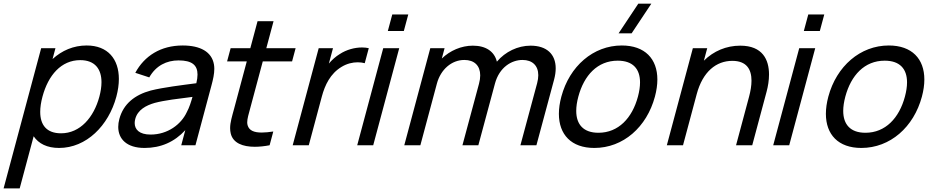

<svg xmlns="http://www.w3.org/2000/svg" viewBox="-57 -808 5188 1068"><path d="M425 -555C351.5 -555 287.5 -527 235.3 -479.5L251.5 -540H172L-37 240H52.5L130.2 -50C157.7 -9 204.8 15 271.8 15C422.8 15 546.9 -108.5 590.3 -270.5C599.6 -305.3 604.2 -338.3 604.2 -368.7C604.2 -479.5 542.8 -555 425 -555ZM282.6 -66.5C201.9 -66.5 166.7 -113.3 166.7 -185.7C166.7 -211.1 171 -239.7 179.3 -270.5C211.3 -390 283.7 -473.5 389.2 -473.5C471.6 -473.5 507.5 -423.6 507.5 -350.6C507.5 -326.1 503.4 -299.1 495.8 -270.5C465 -155.5 389.1 -66.5 282.6 -66.5Z M1133.1 -449.5C1121 -520 1056.9 -555 959.4 -555C837.4 -555 746.5 -497.5 695.6 -403L773.3 -377.5C810.5 -443.5 870.6 -472 936.1 -472C1009.9 -472 1041.7 -446.5 1041.7 -393.4C1041.7 -379.2 1039.4 -363.1 1035.1 -345C952.1 -334 854.1 -322.5 781.7 -304.5C693.3 -280.5 629.5 -231 606.8 -146C602.7 -130.9 600.7 -116.1 600.7 -102.1C600.7 -35.5 647.2 15 747.1 15C837.1 15 913 -18 973.7 -84L951.2 0H1030.2L1119.6 -334C1128.4 -366.5 1135.1 -397.3 1135.1 -425C1135.1 -433.5 1134.5 -441.6 1133.1 -449.5ZM780.6 -59.5C717 -59.5 692.2 -88.5 692.2 -123.6C692.2 -131 693.3 -138.7 695.4 -146.5C708.9 -197 755 -221.5 803.3 -235.5C859.8 -250.5 935.1 -259 1013.7 -269C1006.7 -244.5 996.4 -210 982 -184C951 -117 876.6 -59.5 780.6 -59.5Z M1404.7 -466.5H1567.7L1587.4 -540H1424.4L1464.6 -690H1375.6L1335.4 -540H1225.9L1206.2 -466.5H1315.7L1245.4 -204C1233.9 -161.4 1223.1 -127.4 1223.1 -95.1C1223.1 -85 1224.2 -75 1226.6 -65C1239.5 -12 1293.2 8.5 1360.4 8.5C1386.4 8.5 1414.3 5.4 1442.7 0L1463.2 -76.5C1439.2 -72.9 1417.5 -70.7 1398.7 -70.7C1356.9 -70.7 1329 -81.4 1320.4 -111C1318.9 -116.1 1318.1 -121.7 1318.1 -127.6C1318.1 -147.9 1326.2 -173.6 1335.4 -208Z M1832.5 -507C1811 -494 1790 -475.5 1772.4 -454.5L1795.3 -540H1715.8L1571.1 0H1660.6L1733.2 -271C1750.4 -335 1780.4 -398.5 1842.9 -436C1872.8 -454.3 1904.5 -461.5 1932.7 -461.5C1946.9 -461.5 1960.2 -459.7 1971.9 -456.5L1994.3 -540C1982.9 -542.6 1970.3 -544 1956.8 -544C1916.8 -544 1870.3 -532.1 1832.5 -507Z M2100.3 -635.5H2189.3L2214 -727.5H2125ZM1930 0H2019L2163.7 -540H2074.7Z M2894.2 -554C2823.2 -554 2753.7 -520.5 2706.9 -465C2693 -521.5 2646.2 -554 2573.2 -554C2508.7 -554 2446.4 -526.5 2400.6 -482.5L2416 -540H2336.5L2191.8 0H2281.3L2373.2 -343C2394.4 -422 2455.4 -474.5 2525.9 -474.5C2581.8 -474.5 2614.2 -442.7 2614.2 -388.6C2614.2 -374.6 2612 -359 2607.4 -342L2515.3 0H2603.8L2696.2 -343C2720.6 -434 2788.9 -474.5 2849.4 -474.5C2903.9 -474.5 2937.2 -443.4 2937.2 -389.6C2937.2 -376.3 2935.1 -361.5 2930.9 -345.5L2837.8 0H2926.8L3025.1 -365C3031.1 -387.6 3034.1 -408.6 3034.1 -427.8C3034.1 -506.2 2984.6 -554 2894.2 -554Z M3456.3 -622.5 3566 -787.5H3493.5L3383.8 -622.5ZM3249 15C3409.5 15 3540.6 -101 3586 -270.5C3595.1 -304.4 3599.6 -336.4 3599.6 -365.6C3599.6 -480.4 3530.8 -555 3401.7 -555C3243.2 -555 3110.9 -440 3065.5 -270.5C3056.3 -236.3 3051.8 -204.2 3051.8 -174.8C3051.8 -59.8 3120.4 15 3249 15ZM3271.6 -69.5C3188.6 -69.5 3148.3 -115.4 3148.3 -191.2C3148.3 -214.9 3152.2 -241.5 3160 -270.5C3191.6 -388.5 3266.1 -470.5 3379.1 -470.5C3463.2 -470.5 3503.2 -425 3503.2 -349.8C3503.2 -326.1 3499.3 -299.5 3491.5 -270.5C3459.6 -151.5 3383.1 -69.5 3271.6 -69.5Z M4060.7 -554C3982.7 -554 3912.7 -524 3858.3 -470.5L3877 -540H3797L3652.3 0H3742.3L3818.5 -284.5C3852 -409.5 3927.1 -469.5 4016.6 -469.5C4096 -469.5 4123.2 -422.2 4123.2 -359.2C4123.2 -331.7 4118 -301.3 4109.8 -270.5L4037.3 0H4127.3L4207.3 -298.5C4215.1 -327.6 4220.7 -360.9 4220.7 -393.5C4220.7 -475.6 4185.2 -554 4060.7 -554Z M4414.3 -635.5H4503.3L4528 -727.5H4439ZM4244 0H4333L4477.7 -540H4388.7Z M4734.1 15C4894.6 15 5025.7 -101 5071.1 -270.5C5080.2 -304.4 5084.7 -336.4 5084.7 -365.6C5084.7 -480.4 5015.9 -555 4886.9 -555C4728.4 -555 4596.1 -440 4550.6 -270.5C4541.5 -236.3 4537 -204.2 4537 -174.8C4537 -59.8 4605.6 15 4734.1 15ZM4756.8 -69.5C4673.7 -69.5 4633.4 -115.4 4633.4 -191.2C4633.4 -214.9 4637.4 -241.5 4645.1 -270.5C4676.8 -388.5 4751.2 -470.5 4864.2 -470.5C4948.3 -470.5 4988.4 -425 4988.4 -349.8C4988.4 -326.1 4984.4 -299.5 4976.6 -270.5C4944.7 -151.5 4868.3 -69.5 4756.8 -69.5Z"/></svg>

Font: Manrope
Style: MediumItalic
Weight: 500
Italic angle: -15°
Designer: Mikhail Sharanda
Foundry: Mikhail Sharanda
Version: Version 4.502;hotconv 1.0.109;makeotfexe 2.5.65596